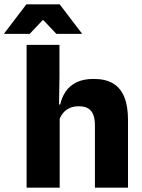

<svg xmlns="http://www.w3.org/2000/svg" viewBox="-72 -868 659 888"><path d="M367 0V-289Q367 -316 360 -335.8Q353 -355.5 336.8 -366Q320.5 -376.5 291.5 -376.5Q268 -376.5 250 -368.2Q232 -360 220.2 -345.8Q208.5 -331.5 202 -313.5L171 -385H206.5Q214 -418.5 232 -445Q250 -471.5 281.8 -487.2Q313.5 -503 361.5 -503Q416.5 -503 451.5 -481.8Q486.5 -460.5 503.2 -418.5Q520 -376.5 520 -313.5V0ZM51 0V-660.5H203V-513.5L200.5 -351.5L204 -339.5V0ZM50 -848H204L306.5 -713.5V-711.5H188.5L129 -774.5H125L65.5 -711.5H-52.5V-713.5Z"/></svg>

Font: Anek Latin
Style: Bold
Weight: 700
Designer: Yesha Goshar
Foundry: Ek Type
Version: Version 1.003